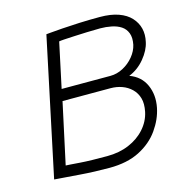

<svg xmlns="http://www.w3.org/2000/svg" viewBox="-84 -588 643 676"><g transform="rotate(-15 237.5 -250.0)"><path d="M385 -284Q418 -297 442 -326Q466 -355 472 -384Q478 -410 472.5 -432.5Q467 -455 450.5 -473Q434 -491 406 -501Q378 -511 338 -511Q299 -511 263.5 -509.5Q228 -508 200.5 -506Q173 -504 157 -502.5Q141 -501 141 -501L35 0Q36 0 48 1Q60 2 81 3.5Q102 5 127.5 7Q153 9 180.5 10Q208 11 234 11Q299 11 344 -12Q389 -35 415.5 -72.5Q442 -110 450 -150Q459 -195 442.5 -232Q426 -269 385 -284ZM329 -472Q350 -472 370 -468Q390 -464 404.5 -454.5Q419 -445 425.5 -428Q432 -411 427 -386Q422 -364 406 -344.5Q390 -325 367.5 -313Q345 -301 321 -301H143L178 -465Q182 -466 197 -467Q212 -468 234 -469Q256 -470 281 -471Q306 -472 329 -472ZM237 -31Q209 -31 184 -31.5Q159 -32 138.5 -33.5Q118 -35 104.5 -36Q91 -37 87 -37L135 -259H310Q332 -259 351.5 -252Q371 -245 385.5 -231Q400 -217 406 -196.5Q412 -176 406 -147Q399 -114 375.5 -87.5Q352 -61 316.5 -46Q281 -31 237 -31Z"/></g></svg>

Font: Advent Pro Light
Style: Italic
Weight: 300
Italic angle: -12°
Version: Version 3.000